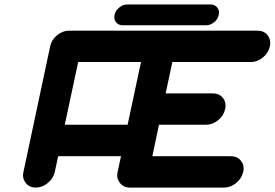

<svg xmlns="http://www.w3.org/2000/svg" viewBox="-20 -847 1240 867"><path d="M556.2 -283.7 616.7 -566.9H333L272.5 -283.7ZM1022.5 -141.6Q1051.8 -141.6 1067.9 -121.1Q1080.1 -106 1080.1 -86.4Q1080.1 -79.1 1078.1 -70.8Q1071.8 -41.5 1046.6 -20.8Q1021.5 0 992.2 0H566.9Q537.6 0 521.5 -21Q509.3 -35.6 509.3 -55.2Q509.3 -62.5 511.2 -70.8L526.4 -141.6H242.7L227.5 -70.8Q221.2 -41.5 196 -20.8Q170.9 0 141.6 0Q112.3 0 96.2 -21Q84 -35.6 84 -55.2Q84 -62.5 85.9 -70.8L206.5 -637.7Q212.4 -667 237.5 -687.7Q262.7 -708.5 292 -708.5H1142.6Q1171.9 -708.5 1188.5 -688Q1200.2 -672.4 1200.2 -652.8Q1200.2 -645.5 1198.7 -637.7Q1192.4 -608.4 1167.2 -587.6Q1142.1 -566.9 1112.8 -566.9H758.3L728 -425.3H940.4Q970.2 -425.3 986.8 -404.8Q998.5 -389.6 998.5 -370.6Q998.5 -362.8 996.6 -354.5Q990.7 -325.2 965.3 -304.4Q939.9 -283.7 910.2 -283.7H697.8L668 -141.6ZM931.2 -826.7Q950.2 -826.7 960.9 -813Q969.2 -802.7 969.2 -790Q969.2 -785.2 967.8 -779.8Q963.9 -760.3 947 -746.6Q930.2 -732.9 911.1 -732.9H534.2Q514.6 -732.9 503.9 -746.6Q496.1 -756.8 496.1 -770Q496.1 -774.4 497.1 -779.8Q501.5 -798.8 518.1 -812.7Q534.7 -826.7 554.2 -826.7Z"/></svg>

Font: Robtronika
Style: Italic
Weight: 400
Italic angle: -12°
Designer: GGBot
Version: 1.00